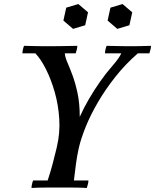

<svg xmlns="http://www.w3.org/2000/svg" viewBox="-20 -929 768 951"><path d="M136 2Q136 -6 138.5 -17Q141 -28 144 -35H216Q230 -77 241 -118.5Q252 -160 259 -190L262 -203Q278 -271 273.5 -340.5Q269 -410 251 -473Q233 -536 207.5 -586.5Q182 -637 155 -665H301Q302 -647 313.5 -620.5Q325 -594 339 -556.5Q353 -519 364 -468Q375 -417 375 -350Q394 -393 420.5 -438.5Q447 -484 477 -526.5Q507 -569 537 -603Q557 -626 567 -641Q577 -656 581 -665H663Q601 -611 551.5 -548.5Q502 -486 465 -422.5Q428 -359 405 -302Q382 -245 372 -203L369 -190Q362 -158 356.5 -119Q351 -80 346 -35H418Q418 -28 415.5 -17Q413 -6 410 2Q376 0 341.5 0Q307 0 274 0Q240 0 205.5 0Q171 0 136 2ZM91 -665Q91 -673 93.5 -684Q96 -695 99 -702Q133 -701 164.5 -700.5Q196 -700 215 -700Q235 -700 277.5 -700.5Q320 -701 363 -702Q363 -695 360.5 -684Q358 -673 355 -665ZM500 -665Q500 -673 502.5 -684Q505 -695 508 -702Q549 -701 579.5 -700.5Q610 -700 629 -700Q649 -700 671 -700.5Q693 -701 728 -702Q728 -695 725.5 -684Q723 -673 720 -665ZM368 -909 416 -868 402 -804 342 -786 294 -827 308 -891ZM587 -909 635 -868 621 -804 561 -786 513 -827 527 -891Z"/></svg>

Font: Poltawski Nowy
Style: Italic
Weight: 400
Italic angle: -12°
Designer: Adam Pótawski, Mateusz Machalski, Borys Kosmynka, Ania Wieluska
Foundry: Capitalics.wtf
Version: Version 1.001;gftools[0.9.25]